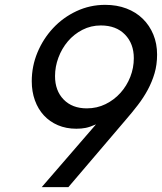

<svg xmlns="http://www.w3.org/2000/svg" viewBox="-20 -772 668 792"><path d="M376 -259Q351 -248 333.5 -244.5Q316 -241 295 -241Q253 -241 219 -255.5Q185 -270 161 -296Q137 -322 124 -358Q111 -394 111 -437Q111 -499 134.5 -555.5Q158 -612 199 -656Q240 -700 295.5 -726Q351 -752 414 -752Q462 -752 501.5 -737Q541 -722 569 -694.5Q597 -667 612.5 -629.5Q628 -592 628 -547Q628 -505 617.5 -469.5Q607 -434 589.5 -401.5Q572 -369 548.5 -338.5Q525 -308 499 -278L262 0H152ZM338 -325Q380 -325 415.5 -342.5Q451 -360 477 -389Q503 -418 517.5 -455Q532 -492 532 -532Q532 -592 495.5 -629.5Q459 -667 396 -667Q355 -667 320 -649Q285 -631 260 -601.5Q235 -572 221 -534.5Q207 -497 207 -458Q207 -398 242.5 -361.5Q278 -325 338 -325Z"/></svg>

Font: Involve Medium Oblique
Style: Italic
Weight: 500
Italic angle: -10.5°
Designer: Stefan Peev
Foundry: Context Ltd.
Version: Version 1.001